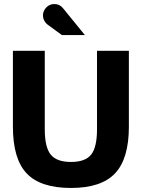

<svg xmlns="http://www.w3.org/2000/svg" viewBox="-20 -920 703 952"><path d="M249 -900Q275 -900 291 -881L401 -746H287Q217 -798 212 -801Q193 -820 193 -843Q193 -866 209.5 -883Q226 -900 249 -900ZM619 -292Q619 -133 550.5 -60.5Q482 12 332 12Q181 12 112.5 -60Q44 -132 44 -292V-668H202V-279Q202 -190 231.5 -153.5Q261 -117 332 -117Q403 -117 432 -153.5Q461 -190 461 -279V-668H619Z"/></svg>

Font: Atkinson Hyperlegible Pro
Style: Bold
Weight: 700
Designer: Elliott Scott, Megan Eiswerth, Linus Boman, Theodore Petrosky, Jacob Perez
Foundry: Braille Institute
Version: Version 1.5.1